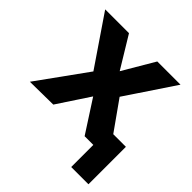

<svg xmlns="http://www.w3.org/2000/svg" viewBox="-174 -635 921 921"><g transform="rotate(45 286.0 -175.0)"><path d="M443.5 150V-104H560.5V150ZM14 1 194.5 -249.5 24 -500H185.5L283 -339.5L377.5 -500H535L369.5 -252.5L548.5 0H384.5L278.5 -164L171 -1Z"/></g></svg>

Font: Geologica Roman Medium
Style: Regular
Weight: 500
Designer: Sindre Bremnes, Frode Helland
Foundry: Monokrom Skriftforlag AS
Version: Version 1.010;gftools[0.9.28]